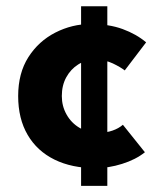

<svg xmlns="http://www.w3.org/2000/svg" viewBox="-20 -526 519 614"><path d="M239.3 -505.9H323.2V68.4H239.3ZM443.4 -39.1Q414.1 -15.6 370.6 -2Q327.1 11.7 285.2 11.7Q210 11.7 154.3 -15.6Q98.6 -43 68.4 -94.7Q38.1 -146.5 38.1 -218.8Q38.1 -292 70.8 -343.3Q103.5 -394.5 157.2 -421.9Q210.9 -449.2 269.5 -449.2Q328.1 -449.2 372.1 -433.1Q416 -417 447.3 -390.6L378.9 -300.8Q365.2 -311.5 340.8 -323.2Q316.4 -335 283.2 -335Q253.9 -335 230 -319.8Q206.1 -304.7 191.9 -278.8Q177.7 -252.9 177.7 -218.8Q177.7 -186.5 192.9 -159.7Q208 -132.8 234.4 -117.2Q260.7 -101.6 296.9 -101.6Q320.3 -101.6 339.8 -108.4Q359.4 -115.2 373 -127Z"/></svg>

Font: Josefin Sans CFJ
Style: Bold
Weight: 700
Designer: Santiago Orozco
Foundry: Typemade
Version: Version 2.001